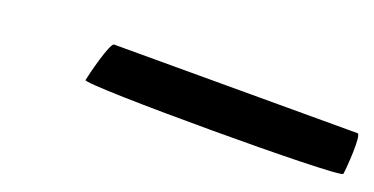

<svg xmlns="http://www.w3.org/2000/svg" viewBox="-21 -860 685 352"><g transform="rotate(20 321.5 -684.0)"><path d="M137 -648C135 -638 638 -638 640 -648C642 -659 647 -727 639 -727H164C156 -727 139 -659 137 -648Z"/></g></svg>

Font: Ampere
Style: CndIta
Weight: 400
Version: Version 1